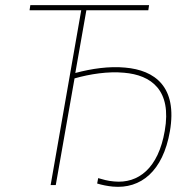

<svg xmlns="http://www.w3.org/2000/svg" viewBox="-20 -720 755 747"><path d="M419 6C528 16 614 -54 641 -209C671 -383 582 -447 467 -457C405 -463 336 -453 273 -436L316 -680H557L560 -700H98L95 -680H296L177 0H197L270 -415C330 -432 401 -443 463 -437C568 -428 649 -370 621 -211C596 -65 518 -5 424 -14C398 -16 380 -22 362 -27L358 -6C378 0 398 4 419 6Z"/></svg>

Font: Fixel Display Thin
Style: Italic
Weight: 100
Italic angle: -10°
Designer: AlfaBravo + MacPaw
Foundry: Kyrylo Tkachov, Marchela Mozhyna, Serhii Makarenko, Maria Weinstein, Zakhar Kryvoshyya
Version: Version 1.210;Glyphs 3.2 (3217)